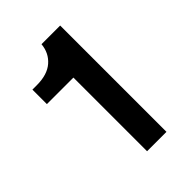

<svg xmlns="http://www.w3.org/2000/svg" viewBox="-142 -829 553 553"><g transform="rotate(-45 134.5 -552.5)"><path d="M126 -336V-636H18V-695H36Q79 -695 102.5 -715.5Q126 -736 129 -769H205V-336Z"/></g></svg>

Font: Mona Sans SemiExpanded Medium
Style: Regular
Weight: 500
Width: 6
Designer: Deni Anggara
Foundry: GitHub
Version: Version 2.000